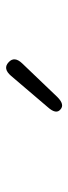

<svg xmlns="http://www.w3.org/2000/svg" viewBox="184 -1054 225 634"><g transform="rotate(-90 297.0 -736.5)"><path d="M294 -660Q269 -635 253 -650Q236 -664 260 -691L364 -813Q388 -841 409 -821Q430 -802 405 -776Z"/></g></svg>

Font: Resource Han Rounded JP Light
Style: Regular
Weight: 300
Designer: Cyano Hao (round all glyphs); Ryoko NISHIZUKA 西塚涼子 (kana, bopomofo & ideographs); Paul D. Hunt (Latin, Greek & Cyrillic)
Foundry: Cyano Hao
Version: 0.990